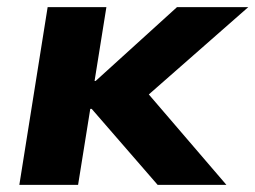

<svg xmlns="http://www.w3.org/2000/svg" viewBox="-20 -516 713 536"><path d="M34 0 113 -496H277L244 -290H247L474 -496H673L370 -230V-282L612 0H420L236 -212H232L198 0Z"/></svg>

Font: Nunito Sans 10pt SemiExpanded ExtraBold
Style: Italic
Weight: 800
Width: 6
Italic angle: -9°
Designer: Vernon Adams
Foundry: Vernon Adams
Version: Version 3.101;gftools[0.9.27]